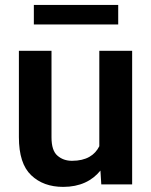

<svg xmlns="http://www.w3.org/2000/svg" viewBox="-20 -729 598 759"><path d="M502.4 0V-528.3H372.6V-150.9C355 -115.7 321.3 -93.3 264.6 -93.3C241.7 -93.3 222.7 -100.1 207 -113.8C191.4 -127 183.6 -151.4 183.6 -186V-528.3H54.7V-187C54.7 -117.2 70.8 -66.9 103.5 -36.1C135.7 -5.4 177.7 9.8 230 9.8C295.9 9.8 344.2 -14.2 377 -54.7L380.4 0ZM113.8 -709.5V-632.3H447.3V-709.5Z"/></svg>

Font: Vazirmatn SemiBold
Style: Regular
Weight: 600
Designer: Saber Rastikerdar
Foundry: Saber Rastikerdar
Version: Version 33.003